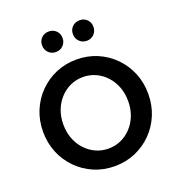

<svg xmlns="http://www.w3.org/2000/svg" viewBox="-164 -1075 1139 1222"><g transform="rotate(-20 406.0 -464.0)"><path d="M406 11Q331 11 266.5 -16.5Q202 -44 153 -93.5Q104 -143 77 -208.5Q50 -274 50 -350Q50 -426 77 -491.5Q104 -557 153 -606.5Q202 -656 266.5 -683.5Q331 -711 406 -711Q481 -711 545.5 -683.5Q610 -656 659 -606.5Q708 -557 735 -491.5Q762 -426 762 -350Q762 -274 735 -208.5Q708 -143 659 -93.5Q610 -44 545.5 -16.5Q481 11 406 11ZM406 -108Q453 -108 493 -126.5Q533 -145 563 -178Q593 -211 609.5 -254.5Q626 -298 626 -350Q626 -402 609.5 -445.5Q593 -489 563 -522Q533 -555 493 -573.5Q453 -592 406 -592Q360 -592 320 -573.5Q280 -555 250 -522Q220 -489 203.5 -445.5Q187 -402 187 -350Q187 -298 203.5 -254.5Q220 -211 250 -178Q280 -145 320 -126.5Q360 -108 406 -108ZM301 -800Q272 -800 252 -820Q232 -840 232 -870Q232 -900 252 -919.5Q272 -939 301 -939Q331 -939 351 -919.5Q371 -900 371 -870Q371 -840 351 -820Q331 -800 301 -800ZM511 -800Q481 -800 461 -820Q441 -840 441 -870Q441 -900 461 -919.5Q481 -939 511 -939Q540 -939 560 -919.5Q580 -900 580 -870Q580 -840 560 -820Q540 -800 511 -800Z"/></g></svg>

Font: Red Hat Text SemiBold
Style: Regular
Weight: 600
Designer: Pentagram, MCKL
Foundry: MCKL
Version: Version 1.030